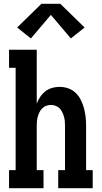

<svg xmlns="http://www.w3.org/2000/svg" viewBox="-20 -999 540 1019"><path d="M28 0V-96H63V-639H28V-735H175V-449Q182 -468 193.5 -485Q205 -502 221 -514.5Q237 -527 256.5 -532.5Q276 -538 296 -538Q320 -538 342.5 -530Q365 -522 382 -505.5Q399 -489 409.5 -467.5Q420 -446 426 -423.5Q432 -401 434.5 -377.5Q437 -354 437 -330V-96H472V0H289V-96H325V-330Q325 -343 324 -355.5Q323 -368 319.5 -380Q316 -392 310.5 -403.5Q305 -415 296 -424Q287 -433 275 -437.5Q263 -442 250 -442Q237 -442 225 -437.5Q213 -433 204 -424Q195 -415 189.5 -403.5Q184 -392 180.5 -380Q177 -368 176 -355.5Q175 -343 175 -330V-96H211V0ZM144 -795 71 -853 200 -979H300L429 -853L356 -795L250 -920Z"/></svg>

Font: Iosevka Slab
Style: Bold
Weight: 700
Monospace: yes
Designer: Belleve Invis
Foundry: Belleve Invis
Version: Version 11.1.1; ttfautohint (v1.8.3)